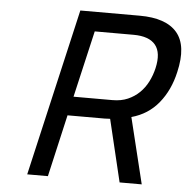

<svg xmlns="http://www.w3.org/2000/svg" viewBox="-51 -745 783 795"><g transform="rotate(5 341.0 -347.5)"><path d="M390 -258H236L177 0H91L251 -695H498Q608 -695 653.5 -641Q699 -587 673 -476Q656 -400 612.5 -346.5Q569 -293 500 -274L567 0H475L413 -259ZM582 -484Q597 -549 570.5 -581.5Q544 -614 479 -614H318L254 -337H416Q452 -337 479.5 -349Q507 -361 527.5 -381Q548 -401 561.5 -427.5Q575 -454 582 -484Z"/></g></svg>

Font: Panefresco 500wt
Style: Italic
Weight: 700
Foundry: Campivisivi & Chank Co
Version: Version 1.000